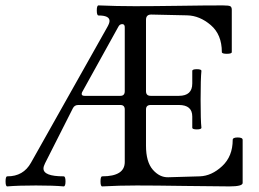

<svg xmlns="http://www.w3.org/2000/svg" viewBox="-82 -683 952 707"><path d="M32.2 -84 313.5 -584Q321.3 -597.7 321.3 -606Q321.3 -626 280.8 -626Q274.4 -626 274.4 -644.5Q274.4 -663.1 280.8 -663.1Q348.6 -660.2 414.8 -660.2Q481 -660.2 576.2 -661.6Q671.4 -663.1 738.8 -663.1Q761.7 -663.1 766.6 -659.7Q771.5 -656.2 771.5 -647V-491.2Q771.5 -484.9 753.2 -484.9Q734.9 -484.9 734.9 -491.2Q734.9 -555.7 694.1 -590.6Q653.3 -625.5 606.9 -626.5L475.6 -629.4Q455.6 -629.9 455.6 -609.9V-347.2Q455.6 -330.1 472.7 -330.1H576.7Q626 -330.1 626 -375.5V-421.9Q626 -428.2 642.8 -428.2Q659.7 -428.2 659.7 -421.9Q656.7 -394 656.7 -316.2Q656.7 -238.3 659.7 -212.9Q659.7 -206.5 642.8 -206.5Q626 -206.5 626 -212.9V-253.9Q626 -296.4 576.7 -296.4H472.7Q455.6 -296.4 455.6 -279.8V-146.5Q455.6 -86.9 480.7 -58.1Q505.9 -29.3 537.6 -30.3L653.8 -33.7Q697.3 -35.2 736.1 -71.3Q774.9 -107.4 774.9 -168Q774.9 -176.8 793.2 -176.8Q811.5 -176.8 811.5 -168V-9.3Q811.5 3.4 762.7 3.4Q711.9 3.4 599.4 1.7Q486.8 0 421.6 0Q356.4 0 294.4 3.4Q288.1 3.4 288.1 -15.1Q288.1 -33.7 294.4 -33.7Q377.4 -33.7 377.4 -86.4V-279.8Q377.4 -296.4 361.3 -296.4H206.5Q192.4 -296.4 186.5 -284.7L84 -82Q78.1 -70.3 78.1 -62.5Q78.1 -33.7 152.3 -33.7Q159.2 -33.7 159.2 -15.1Q159.2 3.4 152.3 3.4Q116.2 0 50.3 0Q-15.6 0 -55.2 3.4Q-61.5 3.4 -61.5 -15.1Q-61.5 -33.7 -55.2 -33.7Q3.9 -33.2 32.2 -84ZM229.5 -330.1H361.3Q377.4 -330.1 377.4 -347.2V-581.1Q377.9 -594.2 368.2 -594.2Q358.4 -594.2 353.5 -584L220.7 -344.2Q218.8 -340.8 218.8 -336.9Q218.8 -330.1 229.5 -330.1Z"/></svg>

Font: Junicode
Style: Regular
Weight: 400
Designer: Peter S. Baker
Foundry: Briery Creek Software
Version: Version 0.7.2